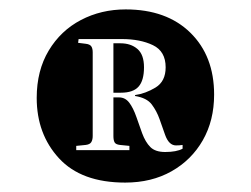

<svg xmlns="http://www.w3.org/2000/svg" viewBox="-20 -786 534 408"><path d="M246 -398Q153 -398 105.5 -449.5Q58 -501 58 -578Q58 -636 83.5 -678.5Q109 -721 152 -743.5Q195 -766 247 -766Q334 -766 384.5 -716.5Q435 -667 435 -585Q435 -530 411 -488Q387 -446 344.5 -422Q302 -398 246 -398ZM331 -463Q355 -463 368 -470V-478Q362 -477 354 -477Q339 -477 331 -499L319 -533Q313 -550 302.5 -564Q292 -578 267 -582V-584Q289 -587 310.5 -600Q332 -613 332 -643Q332 -677 305 -690Q278 -703 239 -703H147L146 -695L162 -693Q171 -692 174 -687.5Q177 -683 177 -675V-497Q177 -489 174 -484Q171 -479 162 -478L142 -476V-467H255V-476L235 -478Q226 -479 223.5 -483.5Q221 -488 221 -497V-579H233Q246 -579 254.5 -568Q263 -557 270 -537L282 -503Q289 -484 299.5 -473.5Q310 -463 331 -463ZM221 -589V-694H236Q258 -694 272 -682Q286 -670 286 -643Q286 -615 274.5 -602Q263 -589 237 -589Z"/></svg>

Font: Literata 72pt Medium
Style: Regular
Weight: 500
Designer: Latin by Veronika Burian and Jose Scaglione. Greek by Irene Vlachou. Cyrillic by Vera Evstafieva.
Foundry: TypeTogether
Version: Version 3.002